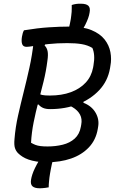

<svg xmlns="http://www.w3.org/2000/svg" viewBox="-20 -863 640 1033"><path d="M462 -795Q460 -781 454 -764.5Q448 -748 439 -730Q430 -712 419.5 -694Q409 -676 397 -659H335Q340 -673 344 -686.5Q348 -700 351 -713Q354 -726 356.5 -737.5Q359 -749 361 -761Q362 -771 363.5 -780.5Q365 -790 365.5 -799.5Q366 -809 366 -818.5Q366 -828 366 -836Q370 -837 374 -838.5Q378 -840 382.5 -840.5Q387 -841 392 -842Q397 -843 403 -843Q409 -843 415 -843Q444 -843 455.5 -832Q467 -821 462 -795ZM147 104Q149 91 154 75.5Q159 60 168 41.5Q177 23 189 2.5Q201 -18 218 -41H276Q271 -24 266.5 -9Q262 6 259 20Q256 34 253.5 47Q251 60 249 72Q247 82 246 92Q245 102 244 111Q243 120 242.5 128.5Q242 137 242 145Q238 145 234.5 146Q231 147 226.5 147.5Q222 148 217 148.5Q212 149 206.5 149.5Q201 150 194 150Q167 150 155 139.5Q143 129 147 104ZM232 10Q201 10 176.5 6Q152 2 133.5 -4.5Q115 -11 101 -20Q87 -29 77 -39Q66 -50 60.5 -66.5Q55 -83 58 -115Q63 -178 77 -240.5Q91 -303 107 -366.5Q123 -430 138 -497.5Q153 -565 161 -637L230 -640L220 -618Q232 -607 236 -588Q240 -569 235 -536Q228 -480 214.5 -425Q201 -370 186.5 -315Q172 -260 161 -205Q150 -150 147 -95Q159 -88 170.5 -83.5Q182 -79 198 -77Q214 -75 236 -75Q279 -75 317.5 -84.5Q356 -94 382 -117.5Q408 -141 415 -181L417 -192Q423 -223 410.5 -246.5Q398 -270 370 -286.5Q342 -303 301 -312H204V-328L429 -326V-310Q473 -293 494 -257Q515 -221 508 -181L506 -169Q496 -110 458 -70Q420 -30 362 -10Q304 10 232 10ZM109 -700Q182 -712 242 -716Q302 -720 355 -720Q426 -720 472 -701Q518 -682 542.5 -651Q567 -620 574 -582.5Q581 -545 574 -509L572 -496Q560 -427 514 -378Q468 -329 400 -302.5Q332 -276 250 -276Q226 -276 211.5 -282.5Q197 -289 187 -301L163 -296L181 -362Q194 -355 207 -352Q220 -349 248 -349Q312 -349 361 -367Q410 -385 441 -418.5Q472 -452 481 -500L483 -512Q488 -540 486.5 -563.5Q485 -587 477 -605Q452 -620 420 -625.5Q388 -631 342 -631Q287 -631 241 -626Q195 -621 164.5 -616Q134 -611 123 -611Q105 -611 99.5 -625Q94 -639 98 -665Q100 -677 102.5 -685Q105 -693 109 -700Z"/></svg>

Font: Rec Mono Duotone
Style: Italic
Weight: 400
Italic angle: -10°
Monospace: yes
Version: Version 1.085; ttfautohint (v1.8.4.7-5d5b)